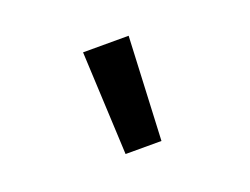

<svg xmlns="http://www.w3.org/2000/svg" viewBox="-61 -809 709 545"><g transform="rotate(-20 293.0 -537.0)"><path d="M238.8 -380.9 224.1 -693.4H361.8L347.2 -380.9Z"/></g></svg>

Font: Cascadia Mono PL SemiBold
Style: Regular
Weight: 600
Monospace: yes
Designer: Aaron Bell
Foundry: Saja Typeworks
Version: Version 2404.023; ttfautohint (v1.8.4)